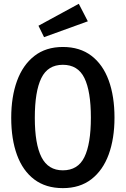

<svg xmlns="http://www.w3.org/2000/svg" viewBox="-20 -967 655 1001"><path d="M576.9 -353.8Q576.9 -244.6 546.7 -161.8Q516.4 -79 456.4 -32.6Q396.4 13.8 307.7 13.8Q219 13.8 159 -31.3Q99 -76.4 68.7 -159Q38.5 -241.5 38.5 -352.8Q38.5 -462.1 68.7 -545.1Q99 -628.2 159 -675.1Q219 -722.1 307.7 -722.1Q396.4 -722.1 456.4 -676.4Q516.4 -630.8 546.7 -547.9Q576.9 -465.1 576.9 -353.8ZM453.8 -353.8Q453.8 -491.3 420 -560.3Q386.2 -629.2 307.7 -629.2Q229.2 -629.2 195.4 -559.7Q161.5 -490.3 161.5 -352.8Q161.5 -215.9 196.4 -147.4Q231.3 -79 307.7 -79Q386.2 -79 420 -147.9Q453.8 -216.9 453.8 -353.8ZM390.8 -947.2 437.9 -855.9 209.7 -773.3 180.5 -832.8Z"/></svg>

Font: Fira Code Medium
Style: Regular
Weight: 500
Designer: Carrois Corporate, Edenspiekermann AG, Nikita Prokopov
Foundry: Carrois Corporate, Edenspiekermann AG, Nikita Prokopov
Version: Version 6.002